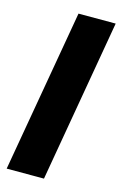

<svg xmlns="http://www.w3.org/2000/svg" viewBox="-112 -761 513 811"><g transform="rotate(15 145.0 -355.5)"><path d="M289.6 -710.9 166.5 0H3.4L127 -710.9Z"/></g></svg>

Font: Roboto Condensed Black
Style: Italic
Weight: 900
Italic angle: -12°
Designer: Christian Robertson
Foundry: Google
Version: Version 3.008; 2023